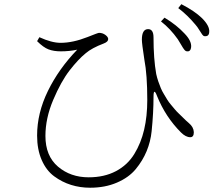

<svg xmlns="http://www.w3.org/2000/svg" viewBox="-20 -835 1040 902"><path d="M859.4 -593.8Q852.5 -593.8 846.7 -600.6Q840.8 -607.4 831.1 -624.5Q821.3 -641.6 815.4 -650.4Q780.3 -700.2 736.3 -734.4L752.9 -752Q809.6 -717.8 846.7 -677.7Q880.9 -642.6 877.9 -613.3Q877 -603.5 872.1 -598.1Q867.2 -592.8 859.4 -593.8ZM941.4 -665Q935.5 -665 930.2 -672.4Q924.8 -679.7 916 -694.3Q907.2 -709 898.4 -718.8Q860.4 -764.6 817.4 -796.9L832 -815.4Q894.5 -783.2 928.7 -750Q965.8 -712.9 962.9 -684.6Q961.9 -663.1 941.4 -665ZM265.6 -593.8Q232.4 -593.8 208 -603Q183.6 -612.3 154.3 -641.6L165 -660.2Q222.7 -633.8 264.6 -633.8Q322.3 -633.8 391.6 -661.1Q440.4 -680.7 445.3 -680.7Q461.9 -680.7 475.1 -670.9Q488.3 -661.1 488.3 -651.4Q488.3 -638.7 467.8 -630.9Q411.1 -609.4 382.8 -585Q347.7 -556.6 307.1 -504.4Q266.6 -452.1 230 -365.7Q193.4 -279.3 193.4 -196.3Q193.4 -102.5 252.4 -52.2Q311.5 -2 396.5 -2Q469.7 -2 524.4 -30.8Q579.1 -59.6 610.8 -111.3Q642.6 -163.1 657.2 -226.1Q671.9 -289.1 671.9 -365.2Q671.9 -484.4 658.2 -554.7Q646.5 -630.9 646.5 -648.4Q646.5 -698.2 675.8 -698.2Q701.2 -698.2 701.2 -659.2Q701.2 -558.6 713.9 -487.3Q717.8 -469.7 723.6 -452.6Q729.5 -435.5 735.4 -421.4Q741.2 -407.2 750.5 -392.1Q759.8 -377 766.1 -366.2Q772.5 -355.5 784.2 -341.8Q795.9 -328.1 801.8 -320.8Q807.6 -313.5 820.3 -301.3Q833 -289.1 837.4 -284.7Q841.8 -280.3 853.5 -269Q865.2 -257.8 867.2 -256.8Q889.6 -238.3 890.6 -213.9Q890.6 -190.4 874 -190.4Q852.5 -190.4 830.1 -212.9Q757.8 -285.2 717.8 -383.8Q712.9 -397.5 709 -401.9Q705.1 -406.2 703.1 -400.9Q701.2 -395.5 701.2 -380.9Q701.2 -305.7 692.4 -218.8Q687.5 -169.9 668.9 -125Q650.4 -80.1 617.7 -40.5Q585 -1 529.3 22.9Q473.6 46.9 403.3 46.9Q356.4 46.9 314 33.7Q271.5 20.5 234.4 -6.8Q197.3 -34.2 175.8 -83.5Q154.3 -132.8 154.3 -198.2Q154.3 -303.7 205.1 -407.7Q255.9 -511.7 342.8 -601.6Q305.7 -593.8 265.6 -593.8Z"/></svg>

Font: GenYoMin TW TTF ExtraLight
Style: Regular
Weight: 250
Version: Version 1.300